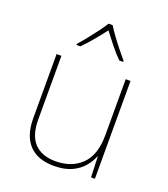

<svg xmlns="http://www.w3.org/2000/svg" viewBox="-141 -863 854 974"><g transform="rotate(20 286.5 -376.5)"><path d="M481 -528V0H460L456 -111H454Q443 -81 419 -53Q395 -25 356.5 -7.5Q318 10 262 10Q174 10 128 -39Q82 -88 82 -182V-528H108V-186Q108 -98 148 -56.5Q188 -15 262 -15Q348 -15 401.5 -66.5Q455 -118 455 -226V-528ZM299 -763Q311 -743 331 -715.5Q351 -688 373 -660.5Q395 -633 413 -612V-606H392Q364 -634 336.5 -668.5Q309 -703 288 -731Q267 -703 238.5 -668.5Q210 -634 182 -606H161V-612Q180 -633 202 -660.5Q224 -688 244.5 -715.5Q265 -743 277 -763Z"/></g></svg>

Font: Noto Sans Thin
Style: Regular
Weight: 100
Designer: Monotype Design Team
Foundry: Monotype Imaging Inc.
Version: Version 2.007